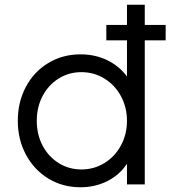

<svg xmlns="http://www.w3.org/2000/svg" viewBox="-20 -777 718 809"><path d="M55 -268Q55 -347 89 -411Q123 -475 183.5 -511.5Q244 -548 319 -548Q381 -548 431.5 -523.5Q482 -499 515 -455V-607H428V-672H515V-757H590V-672H678V-607H590V0H515V-87Q484 -40 432.5 -14Q381 12 319 12Q244 12 184 -24.5Q124 -61 89.5 -125Q55 -189 55 -268ZM323 -63Q376 -63 420 -90Q464 -117 489.5 -164Q515 -211 515 -268Q515 -325 489.5 -372Q464 -419 420 -446Q376 -473 323 -473Q270 -473 227 -446Q184 -419 159.5 -372.5Q135 -326 135 -268Q135 -210 159.5 -163.5Q184 -117 227 -90Q270 -63 323 -63Z"/></svg>

Font: Eudoxus Sans
Style: Regular
Weight: 400
Designer: Stijn de Vries
Foundry: tokotype
Version: Version 2.005